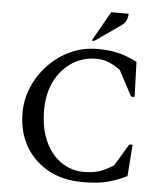

<svg xmlns="http://www.w3.org/2000/svg" viewBox="-58 -913 839 975"><g transform="rotate(5 361.0 -426.0)"><path d="M400 10Q297 10 222 -32Q147 -74 106 -147Q65 -220 65 -313Q65 -385 93 -449Q121 -513 169.5 -563Q218 -613 281 -641.5Q344 -670 415 -670Q466 -670 501 -663.5Q536 -657 563.5 -646.5Q591 -636 619 -622L625 -444H607L538 -574Q504 -598 476.5 -609Q449 -620 415 -620Q346 -620 291 -584Q236 -548 204.5 -484.5Q173 -421 173 -338Q173 -245 203.5 -178.5Q234 -112 286 -77Q338 -42 401 -42Q453 -42 488.5 -56Q524 -70 552 -89L619 -201H636L624 -40Q580 -18 530 -4Q480 10 400 10ZM383 -710 469 -862H558Q558 -846 551.5 -829.5Q545 -813 523 -798L397 -710Z"/></g></svg>

Font: Spectral Medium
Style: Regular
Weight: 500
Designer: Jean-Baptiste Levee
Foundry: Production Type
Version: Version 2.001